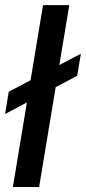

<svg xmlns="http://www.w3.org/2000/svg" viewBox="-31 -748 343 768"><path d="M246.1 -727.5 125.5 0H20.5L141.1 -727.5ZM-10.7 -292 3.9 -380.9 292.5 -533.2 277.8 -444.8Z"/></svg>

Font: Inter 24pt Medium
Style: Italic
Weight: 500
Italic angle: -9.3988°
Designer: Rasmus Andersson
Foundry: rsms
Version: Version 4.001;git-66647c0bb